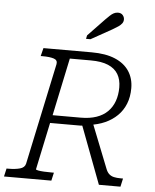

<svg xmlns="http://www.w3.org/2000/svg" viewBox="-80 -987 836 1038"><g transform="rotate(5 338.0 -468.0)"><path d="M373 -326 428 -346 529 -91Q536 -72 547 -62Q558 -52 573.5 -48.5Q589 -45 610 -45H623L613 0H496ZM248 -44 238 0H-19L-9 -44H2Q38 -44 63.5 -51Q89 -58 94 -79L211 -630Q215 -652 193 -659Q171 -666 133 -666H122L133 -710H395Q471 -710 522 -688.5Q573 -667 599 -627.5Q625 -588 625 -535Q625 -488 610 -450.5Q595 -413 567 -385.5Q539 -358 501 -341Q463 -324 416 -318Q406 -316 398 -314Q390 -312 383 -311Q376 -310 368 -310H204L150 -54Q150 -51 162 -48.5Q174 -46 194 -45Q214 -44 234 -44ZM394 -666H280L214 -353H367Q415 -353 451.5 -365.5Q488 -378 512 -402Q536 -426 548 -459.5Q560 -493 560 -534Q560 -576 542.5 -605.5Q525 -635 488.5 -650.5Q452 -666 394 -666ZM452 -893Q465 -906 475 -915.5Q485 -925 495.5 -930.5Q506 -936 518 -936Q535 -936 544 -925.5Q553 -915 553 -902Q553 -890 546 -880.5Q539 -871 526.5 -862.5Q514 -854 495 -843L382 -780H358L362 -799Z"/></g></svg>

Font: Roboto Serif ExtraLight
Style: Italic
Weight: 250
Italic angle: -10°
Designer: Greg Gazdowicz
Foundry: Commercial Type
Version: Version 1.008